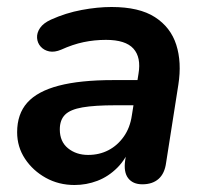

<svg xmlns="http://www.w3.org/2000/svg" viewBox="-20 -519 587 549"><path d="M193 10Q148 10 111 -10.5Q74 -31 51.5 -65Q29 -99 29 -141Q29 -193 58 -225.5Q87 -258 148 -274Q209 -290 304 -290H384L373 -218H310Q251 -218 216 -212Q181 -206 166 -191Q151 -176 151 -149Q151 -114 174.5 -95Q198 -76 232 -76Q264 -76 290 -89.5Q316 -103 334 -128.5Q352 -154 357 -189L376 -308Q384 -355 361.5 -380Q339 -405 283 -405Q250 -405 219 -398.5Q188 -392 155 -377Q136 -369 121 -372Q106 -375 96.5 -385.5Q87 -396 86 -410.5Q85 -425 94.5 -439Q104 -453 126 -463Q168 -482 213.5 -490.5Q259 -499 299 -499Q378 -499 423 -470Q468 -441 484 -391Q500 -341 490 -277L455 -54Q451 -23 433.5 -7.5Q416 8 387 8Q360 8 346.5 -9.5Q333 -27 338 -61L348 -124L355 -104Q341 -65 315.5 -39.5Q290 -14 258.5 -2Q227 10 193 10Z"/></svg>

Font: Nunito ExtraLight
Style: Bold Italic
Weight: 700
Italic angle: -9°
Version: Version 3.602